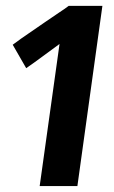

<svg xmlns="http://www.w3.org/2000/svg" viewBox="-20 -625 384 645"><path d="M324 -605.3 240 0H113.3L180 -477.3Q150.7 -456 122 -434.7Q93.3 -413.3 68 -396L22.7 -474.7Q49.3 -494.7 78 -514Q106.7 -533.3 131.3 -550.7Q156 -568 177.3 -582Q198.7 -596 210.7 -605.3Z"/></svg>

Font: Timmana
Style: Regular
Weight: 400
Designer: Appaji Ambarisha Darbha
Foundry: Andhrapradesh Society for Knowledge Networks
Version: Version 1.0.4; ttfautohint (v1.2.42-39fb)